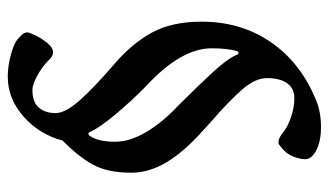

<svg xmlns="http://www.w3.org/2000/svg" viewBox="-192 -488 828 483"><g transform="rotate(-90 221.5 -246.0)"><path d="M63 108Q63 95 70.5 76.5Q78 58 98 44Q101 41 106 41Q115 41 127 50Q143 64 168.5 72.5Q194 81 216 81Q241 81 254 63Q267 45 267 12Q267 -17 239 -49.5Q211 -82 158 -128L135 -149Q81 -197 55 -241Q29 -285 29 -329Q29 -389 49.5 -426Q70 -463 110 -502Q125 -560 170 -600Q215 -640 271 -640Q297 -640 326.5 -632Q356 -624 366 -614Q374 -607 378 -602Q382 -597 382 -590Q382 -586 374 -569.5Q366 -553 354.5 -539.5Q343 -526 332 -526Q324 -526 316 -533Q298 -552 274.5 -565Q251 -578 237 -578Q207 -578 193 -562Q179 -546 179 -520Q179 -495 211 -459Q243 -423 300 -374Q354 -328 381.5 -277.5Q409 -227 409 -152Q409 -54 358 21Q307 96 213 135Q183 148 144 148Q109 148 86 136.5Q63 125 63 108ZM335 -63Q342 -89 342 -127Q342 -204 247 -292Q212 -326 177 -367.5Q142 -409 131 -434Q130 -437 127 -437Q124 -437 122 -434Q107 -413 107 -370Q107 -332 132 -290.5Q157 -249 199 -210Q248 -161 282 -124Q316 -87 326 -63Q327 -59 330.5 -59.5Q334 -60 335 -63Z"/></g></svg>

Font: EB Garamond
Style: Bold
Weight: 700
Designer: Georg Duffner and Octavio Pardo
Foundry: Georg Duffner
Version: Version 1.000; ttfautohint (v1.6)